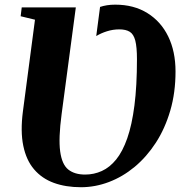

<svg xmlns="http://www.w3.org/2000/svg" viewBox="-20 -774 765 804"><path d="M319 10Q255.5 10 205.5 -8.2Q155.5 -26.5 122.8 -64.8Q90 -103 77.5 -163.5Q65 -224 76 -308L126.5 -691.5L66.5 -706L71 -743H297.5L238 -296Q224.5 -194.5 232 -139.8Q239.5 -85 266 -64Q292.5 -43 336.5 -43Q373.5 -43 406.5 -58Q439.5 -73 466.5 -106.2Q493.5 -139.5 513 -195.2Q532.5 -251 543 -332.8Q553.5 -414.5 553.5 -526Q553.5 -577 546.5 -604Q539.5 -631 523.2 -641Q507 -651 479.5 -651Q453 -651 427.8 -643Q402.5 -635 383 -623L399 -745Q412.5 -749.5 428 -752Q443.5 -754.5 462.5 -754.5Q540.5 -754.5 597.2 -719.2Q654 -684 684.5 -621.2Q715 -558.5 715 -474.5Q715 -386 693 -310.8Q671 -235.5 632.5 -176.2Q594 -117 543.8 -75.2Q493.5 -33.5 436 -11.8Q378.5 10 319 10Z"/></svg>

Font: Merriweather 72pt ExtraBold
Style: Italic
Weight: 800
Italic angle: -7.8°
Version: Version 2.101